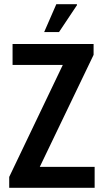

<svg xmlns="http://www.w3.org/2000/svg" viewBox="-20 -897 491 917"><path d="M24 0V-52L280 -587H40V-687H427V-635L170 -100H432V0ZM191 -744 249 -877H347L348 -873L262 -744Z"/></svg>

Font: Archivo ExtraCondensed SemiBold
Style: Regular
Weight: 600
Width: 2
Designer: Hector Gatti
Foundry: Omnibus-Type
Version: Version 2.001